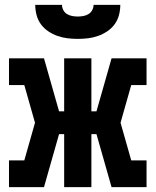

<svg xmlns="http://www.w3.org/2000/svg" viewBox="-20 -770 640 790"><path d="M17 0V-110H80L124 -265L80 -420H17V-530H161L223 -312H244V-530H356V-312H377L439 -530H583V-420H520L476 -265L520 -110H583V0H439L377 -218H356V0H244V-218H223L161 0ZM300 -610Q279 -610 258 -612.5Q237 -615 217 -622Q197 -629 179 -641Q161 -653 148.5 -670Q136 -687 130.5 -708Q125 -729 125 -750H235Q235 -739 240.5 -728.5Q246 -718 256 -712Q266 -706 277.5 -704Q289 -702 300 -702Q311 -702 322.5 -704Q334 -706 344 -712Q354 -718 359.5 -728.5Q365 -739 365 -750H475Q475 -729 469.5 -708Q464 -687 451.5 -670Q439 -653 421 -641Q403 -629 383 -622Q363 -615 342 -612.5Q321 -610 300 -610Z"/></svg>

Font: Iosevka Curly Slab XBdEx
Style: Regular
Weight: 800
Width: 7
Monospace: yes
Designer: Belleve Invis
Foundry: Belleve Invis
Version: Version 11.0.0; ttfautohint (v1.8.3)